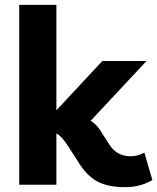

<svg xmlns="http://www.w3.org/2000/svg" viewBox="-20 -760 647 790"><path d="M59 0V-740H212V-306L401 -509H583L353 -263Q376 -249 391 -226L430 -165Q461 -117 517 -117Q547 -117 574 -132L607 -19Q579 -3 549.5 4Q520 11 487 10Q422 9 379.5 -14Q337 -37 303 -92L264 -153Q250 -175 238 -189Q226 -203 212 -211V0Z"/></svg>

Font: Livvic
Style: Bold
Weight: 700
Designer: Jacques Le Bailly, Baron von Fonthausen
Version: Version 1.001; ttfautohint (v1.8.2)